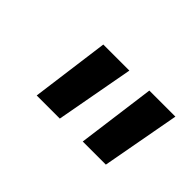

<svg xmlns="http://www.w3.org/2000/svg" viewBox="-46 -926 693 693"><g transform="rotate(45 300.0 -580.0)"><path d="M148 -430H266L321 -730H188ZM383 -430H501L556 -730H423Z"/></g></svg>

Font: JetBrains Mono
Style: Bold Italic
Weight: 558
Italic angle: -9°
Monospace: yes
Designer: Philipp Nurullin, Konstantin Bulenkov
Foundry: JetBrains
Version: Version 2.305